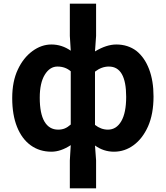

<svg xmlns="http://www.w3.org/2000/svg" viewBox="-20 -818 909 1053"><path d="M363 62 368 -22Q313 14 262 14Q197 14 148.5 -21Q100 -56 73.5 -122Q47 -188 47 -280Q47 -372 78 -437Q108 -501 157.5 -537.5Q207 -574 262 -574Q319 -574 368 -540L363 -621V-798H507V-621L501 -536Q564 -574 618 -574Q681 -574 728 -539Q773 -503 797.5 -439Q822 -375 822 -289Q822 -193 792 -125Q762 -58 713 -22Q664 14 605 14Q548 14 501 -20L507 62V215H363ZM368 -135V-427Q338 -453 295 -453Q253 -453 225.5 -408Q198 -363 198 -282Q198 -195 224 -151Q250 -107 299 -107Q319 -107 335 -113.5Q351 -120 368 -135ZM672 -287Q672 -453 577 -453Q537 -453 501 -425V-133Q534 -107 572 -107Q618 -107 645 -153Q672 -199 672 -287Z"/></svg>

Font: Merged Yaku Han JP
Style: Bold
Weight: 700
Designer: Ryoko NISHIZUKA 西塚涼子 (kana, bopomofo & ideographs); Paul D. Hunt (Latin, Greek & Cyrillic); Sandoll Communications 산돌커뮤니
Foundry: Adobe
Version: Version 2.004